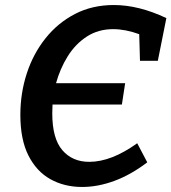

<svg xmlns="http://www.w3.org/2000/svg" viewBox="-20 -733 682 764"><path d="M307 11Q236 11 180.5 -20Q125 -51 93 -114.5Q61 -178 61 -276Q61 -362 86.5 -440.5Q112 -519 161 -580.5Q210 -642 278.5 -677.5Q347 -713 433 -713Q532 -713 642 -661L608 -491H537L534 -597Q479 -617 430 -617Q371 -617 325.5 -587.5Q280 -558 249.5 -509Q219 -460 203 -402H478L465 -317H189Q188 -300 188 -282Q188 -182 228 -135.5Q268 -89 335 -89Q423 -89 526 -163L566 -87Q500 -37 434.5 -13Q369 11 307 11Z"/></svg>

Font: Bitter SemiBold
Style: Italic
Weight: 600
Italic angle: -9°
Designer: Sol Matas, and Bitter project Authors
Foundry: Sol Matas
Version: Version 2.001